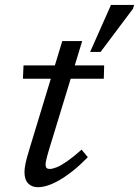

<svg xmlns="http://www.w3.org/2000/svg" viewBox="-20 -770 579 800"><path d="M75.5 -442 78 -497.5H414L412.5 -442ZM183.5 -144Q179.5 -131 176.5 -119.5Q173.5 -108 171.8 -99.5Q170 -91 170 -85.5Q170 -74 174.2 -70Q178.5 -66 187 -66Q198.5 -66 216.2 -73Q234 -80 259.5 -97.8Q285 -115.5 320 -146.5L346 -115Q312.5 -81 282.5 -57.2Q252.5 -33.5 226.5 -18.8Q200.5 -4 178.5 3Q156.5 10 138 10Q112.5 10 97.2 -5.8Q82 -21.5 82 -53.5Q82 -67.5 86.2 -88.2Q90.5 -109 101 -143.5L239.5 -599H322.5ZM355.5 -553.5 442.5 -749.5H539L534 -733.5L399 -553.5Z"/></svg>

Font: Newsreader 8pt
Style: Italic
Weight: 400
Italic angle: -17°
Version: Version 1.003